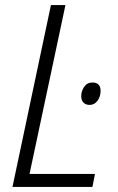

<svg xmlns="http://www.w3.org/2000/svg" viewBox="-20 -734 464 754"><path d="M29 0 180 -714H237L96 -51H353L343 0ZM332 -322Q317 -322 308 -331Q299 -340 299 -356Q299 -376 310.5 -393Q322 -410 343 -410Q375 -410 375 -377Q375 -355 363 -338.5Q351 -322 332 -322Z"/></svg>

Font: Noto Sans SemiCondensed Light
Style: Italic
Weight: 300
Width: 4
Italic angle: -12°
Designer: Monotype Design Team
Foundry: Monotype Imaging Inc.
Version: Version 2.013; ttfautohint (v1.8.4.7-5d5b)